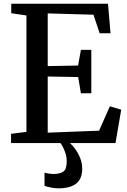

<svg xmlns="http://www.w3.org/2000/svg" viewBox="-20 -763 676 1024"><path d="M121 -59.5V-680.5L40 -692.5V-743H556L569.5 -585.5H511.5L478.5 -684.5L234.5 -691.5V-410.5L396.5 -413.5L411.5 -497H467V-265.5H411.5L397 -352L234.5 -355V-55.5L508.5 -66L566 -196L626.5 -178L596 0H39V-49.5ZM290.5 241.5Q271.5 241.5 251.2 237.2Q231 233 217.5 228V157.5Q228 161 241.8 163Q255.5 165 262.5 165Q298 165 317 152.8Q336 140.5 336 95.5Q336 75.5 329.8 56Q323.5 36.5 315.5 21.2Q307.5 6 302.5 0H334.5H353Q364 9 379.8 29.8Q395.5 50.5 407.2 79Q419 107.5 418.5 140Q418 176.5 402.2 199Q386.5 221.5 358.2 231.5Q330 241.5 290.5 241.5Z"/></svg>

Font: Merriweather 24pt Medium
Style: Regular
Weight: 500
Designer: Eben Sorkin
Foundry: Eben Sorkin
Version: Version 2.100